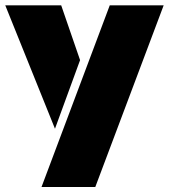

<svg xmlns="http://www.w3.org/2000/svg" viewBox="-27 -539 650 739"><path d="M132.8 180.7 395.5 -518.6H603L339.8 180.7ZM184.6 -43.5 -6.8 -518.6H208.5L281.2 -307.6Z"/></svg>

Font: Black Ops One
Style: Regular
Weight: 400
Designer: James Grieshaber, Eben Sorkin
Foundry: Sorkin Type Co.
Version: Version 1.004; ttfautohint (v1.8.4.7-5d5b)